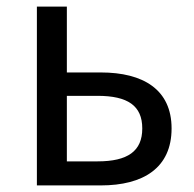

<svg xmlns="http://www.w3.org/2000/svg" viewBox="-20 -563 588 583"><path d="M92 0H286C415 0 501 -53 501 -173C501 -291 415 -343 286 -343H183V-543H92ZM183 -73V-272H276C368 -272 412 -242 412 -173C412 -104 368 -73 276 -73Z"/></svg>

Font: Source Han Sans TC
Style: Regular
Weight: 400
Designer: Ryoko NISHIZUKA 西塚涼子 (kana, bopomofo & ideographs); Paul D. Hunt (Latin, Greek & Cyrillic); Sandoll Communications 산돌커뮤니
Foundry: Adobe
Version: Version 2.002;hotconv 1.0.116;makeotfexe 2.5.65601